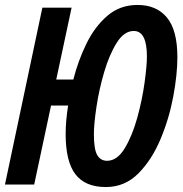

<svg xmlns="http://www.w3.org/2000/svg" viewBox="-22 -745 740 775"><path d="M694 -514Q694 -623 652 -674Q610 -725 533 -725Q462 -725 411 -681Q360 -637 326.5 -568Q293 -499 274 -424H205L267 -714H149L-2 0H116L184 -319H253Q243 -256 243 -204Q243 -93 282.5 -41.5Q322 10 405 10Q482 10 536.5 -45Q591 -100 626 -183.5Q661 -267 677.5 -356Q694 -445 694 -514ZM357 -203Q357 -245 367.5 -314.5Q378 -384 398.5 -454Q419 -524 449 -572Q479 -620 518 -620Q571 -620 571 -517Q571 -480 561.5 -411Q552 -342 532 -269.5Q512 -197 481.5 -146.5Q451 -96 410 -96Q384 -96 370.5 -119Q357 -142 357 -203Z"/></svg>

Font: Noto Sans Display Condensed
Style: Bold Italic
Weight: 700
Width: 3
Designer: Monotype Design team
Foundry: Monotype Imaging Inc.
Version: 1.000